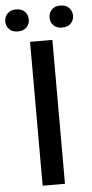

<svg xmlns="http://www.w3.org/2000/svg" viewBox="-87 -911 453 945"><g transform="rotate(-5 139.5 -438.0)"><path d="M194.8 0H84.5V-710.9H194.8ZM248 -767.1Q220.7 -767.1 205.6 -782.7Q190.4 -798.3 190.4 -821.3Q190.4 -844.2 205.6 -860.1Q220.7 -876 248 -876Q275.4 -876 291 -860.1Q306.6 -844.2 306.6 -821.3Q306.6 -798.3 291 -782.7Q275.4 -767.1 248 -767.1ZM29.8 -767.1Q2.4 -767.1 -12.9 -782.7Q-28.3 -798.3 -28.3 -821.3Q-28.3 -844.2 -12.9 -860.1Q2.4 -876 29.8 -876Q57.1 -876 72.5 -860.1Q87.9 -844.2 87.9 -821.3Q87.9 -798.3 72.5 -782.7Q57.1 -767.1 29.8 -767.1Z"/></g></svg>

Font: Heebo Medium
Style: Regular
Weight: 500
Designer: Oded Ezer
Foundry: Ezer Type House
Version: Version 3.100